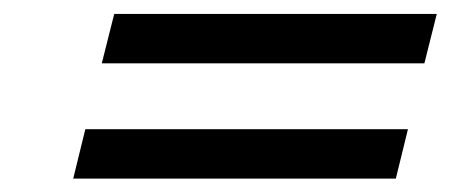

<svg xmlns="http://www.w3.org/2000/svg" viewBox="-20 -489 655 279"><path d="M146 -468.8H614.7L596.7 -397H127.9ZM104 -301.3H572.8L555.2 -229.5H86.4Z"/></svg>

Font: Andika New Basic
Style: Italic
Weight: 400
Italic angle: -14°
Designer: Victor Gaultney, Annie Olsen, Julie Remington, Don Collingsworth, Eric Hays
Foundry: SIL International
Version: Version 5.500